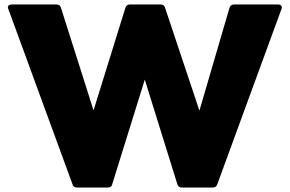

<svg xmlns="http://www.w3.org/2000/svg" viewBox="-20 -792 1290 854"><path d="M322 42H460C470 42 477 38 479 28L624 -438L769 28C772 38 779 42 787 42H926C936 42 943 38 946 29L1232 -752C1237 -763 1230 -772 1218 -772H1021C1011 -772 1005 -768 1001 -758L867 -300L714 -758C711 -768 704 -772 695 -772H558C548 -772 541 -768 538 -758L396 -301L251 -758C248 -768 241 -772 231 -772H31C21 -772 15 -767 15 -759C15 -757 16 -755 17 -752L303 29C305 38 313 42 322 42Z"/></svg>

Font: LINE Seed JP_OTF ExtraBold
Style: Regular
Weight: 800
Designer: LY Corporation & Fontrix & Fontworks
Version: Version 1.013